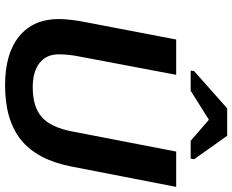

<svg xmlns="http://www.w3.org/2000/svg" viewBox="-102 -834 946 783"><g transform="rotate(90 371.5 -443.0)"><path d="M328.1 9.8Q199.2 9.8 128.7 -47.6Q58.1 -105 58.1 -210.4Q58.1 -231.9 61.8 -262Q65.4 -292 69.3 -310.1L141.6 -688H285.6L210.9 -292.5Q202.1 -250 202.1 -208.5Q202.1 -158.2 237.8 -130.6Q273.4 -103 335.9 -103Q416.5 -103 458.3 -140.1Q500 -177.2 516.6 -264.2L598.6 -688H742.7L659.2 -258.8Q632.3 -121.6 551.8 -55.9Q471.2 9.8 328.1 9.8ZM467.8 -820.8 350.6 -747.1H268.1L270.5 -761.2L422.4 -896H534.2L629.9 -761.2L627.4 -747.1H554.7L469.7 -820.8Z"/></g></svg>

Font: Arimo
Style: Bold Italic
Weight: 700
Italic angle: -12°
Designer: Steve Matteson
Foundry: Monotype Imaging Inc.
Version: Version 1.33